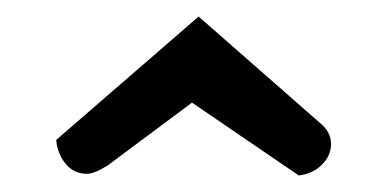

<svg xmlns="http://www.w3.org/2000/svg" viewBox="-20 -418 470 232"><path d="M85 -208Q69 -208 59 -220.5Q49 -233 48 -249L220 -398L366 -270Q380 -259 380 -244Q380 -230 369 -219Q358 -208 341 -206L212 -294L110 -218Q94 -208 85 -208Z"/></svg>

Font: Yanone Kaffeesatz
Style: Regular
Weight: 400
Designer: Yanone (Cyrillic: Daniel Pouzeot & Huerta Tipografica)
Foundry: Yanone
Version: Version 1.100;PS 001.100;hotconv 1.0.70;makeotf.lib2.5.58329